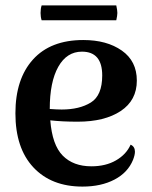

<svg xmlns="http://www.w3.org/2000/svg" viewBox="-20 -676 562 710"><path d="M479 -115Q479 -103 472 -85Q453 -38 403.5 -12Q354 14 285 14Q170 14 103.5 -57Q37 -128 37 -257Q37 -384 102 -456Q167 -528 288 -528Q375 -528 430.5 -489Q486 -450 486 -378Q486 -305 426.5 -265.5Q367 -226 267 -226Q210 -226 166 -231Q173 -140 212 -100.5Q251 -61 318 -61Q371 -61 409 -83Q447 -105 463 -141Q479 -134 479 -115ZM164 -273Q192 -271 208 -271Q274 -271 316 -297Q358 -323 358 -397Q358 -485 283 -485Q227 -485 195.5 -429Q164 -373 164 -273ZM410 -656Q414 -638 414 -628Q414 -619 410 -601H134Q130 -613 130 -628Q130 -644 134 -656Z"/></svg>

Font: Arima Madurai ExtraBold
Style: Regular
Weight: 800
Designer: Joana Correia and Natanael Gama
Foundry: NDISCOVER
Version: Version 1.019